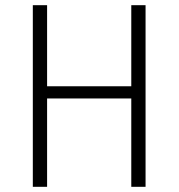

<svg xmlns="http://www.w3.org/2000/svg" viewBox="-20 -720 690 740"><path d="M106.5 0V-700H161.5V-387.5H486V-700H541V0H486V-340.5H161.5V0Z"/></svg>

Font: Trispace Thin ExtraLight
Style: Regular
Weight: 250
Version: Version 1.210